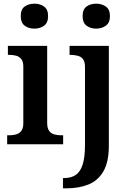

<svg xmlns="http://www.w3.org/2000/svg" viewBox="-20 -786 708 1046"><path d="M19 0V-49H32Q49 -49 66.5 -53.5Q84 -58 95.5 -72Q107 -86 107 -114V-424Q107 -452 95 -465.5Q83 -479 66 -483Q49 -487 32 -487H23V-536H237V-116Q237 -87 248 -72.5Q259 -58 277 -53.5Q295 -49 312 -49H324V0ZM167 -630Q136 -630 114.5 -646Q93 -662 93 -698Q93 -735 114.5 -750.5Q136 -766 168 -766Q198 -766 220 -750.5Q242 -735 242 -698Q242 -662 220 -646Q198 -630 167 -630ZM323 240V184H330Q367 184 392 167.5Q417 151 430 111.5Q443 72 443 3V-421Q443 -450 432 -464Q421 -478 402.5 -482.5Q384 -487 362 -487H359V-536H573V8Q573 97 543 148Q513 199 461 219.5Q409 240 342 240ZM504 -630Q473 -630 451.5 -646Q430 -662 430 -698Q430 -735 451.5 -750.5Q473 -766 504 -766Q534 -766 556.5 -750.5Q579 -735 579 -698Q579 -662 556.5 -646Q534 -630 504 -630Z"/></svg>

Font: Noto Serif Armenian SemiBold
Style: Regular
Weight: 600
Version: Version 2.007